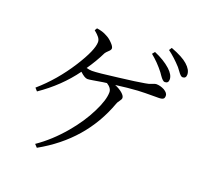

<svg xmlns="http://www.w3.org/2000/svg" viewBox="-139 -942 1161 1123"><g transform="rotate(20 441.5 -380.5)"><path d="M202 29 185 11Q271 -48 345 -136Q411 -214 451 -295Q490 -373 490 -421Q490 -447 458 -467Q450 -466 435 -464Q413 -460 405 -459Q395 -458 375 -454Q352 -450 342 -450Q325 -450 295 -478Q213 -365 90 -281L74 -299Q177 -388 256 -512Q327 -624 327 -674Q327 -689 316 -703Q308 -714 285 -733L294 -748Q331 -743 357 -728Q378 -718 396 -699Q416 -679 416 -667Q416 -657 402 -645Q390 -634 385 -626Q358 -570 316 -509Q338 -504 351 -504Q387 -504 510 -520Q619 -533 668 -542Q691 -545 711 -554Q724 -560 732 -560Q757 -560 782 -547Q807 -532 807 -515Q807 -501 801 -496Q793 -489 771 -489Q766 -489 754 -489Q678 -489 643 -487Q581 -483 507 -473Q536 -461 554.5 -445Q573 -429 573 -416Q573 -407 563 -394.5Q553 -382 550 -372Q456 -113 202 29ZM773 -588Q761 -588 741 -617Q734 -627 730 -633Q692 -682 647 -718L660 -734Q722 -708 762 -672Q796 -641 796 -612Q796 -588 773 -588ZM861 -650Q850 -650 832 -676Q822 -690 816 -697Q775 -742 733 -773L744 -790Q818 -762 849 -734Q883 -704 883 -674Q883 -650 861 -650Z"/></g></svg>

Font: GenRyuMin TW R
Style: Regular
Weight: 400
Version: Version 1.501;PS 1;hotconv 16.6.51;makeotf.lib2.5.65220